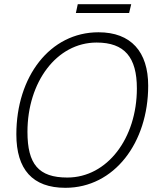

<svg xmlns="http://www.w3.org/2000/svg" viewBox="-20 -880 746 916"><path d="M342 -818H596L606 -860H351ZM292 16C525 16 687 -199 687 -471C687 -633 605 -726 450 -726C218 -726 58 -514 58 -239C58 -72 135 16 292 16ZM301 -33C164 -33 111 -97 111 -251C111 -488 250 -677 441 -677C574 -677 633 -607 633 -458C633 -221 492 -33 301 -33Z"/></svg>

Font: Geist ExtraLight
Style: Italic
Weight: 200
Italic angle: -12°
Designer: Basement.studio, Andrés Briganti, Mateo Zaragoza
Foundry: Basement.studio, Vercel, Andrés Briganti, Guido Ferreyra, Mateo Zaragoza
Version: Version 1.500